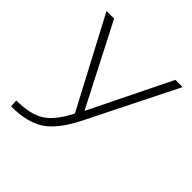

<svg xmlns="http://www.w3.org/2000/svg" viewBox="-192 -886 1053 1053"><g transform="rotate(45 334.5 -360.0)"><path d="M105 -730 347 -259H349L580 -730H636L378 -213Q314 -85 242 -37.5Q170 10 46 10L43 -33Q151 -33 210.5 -71Q270 -109 321 -210L46 -730Z"/></g></svg>

Font: Mplus 1p Light
Style: Regular
Weight: 300
Version: Version 1.061